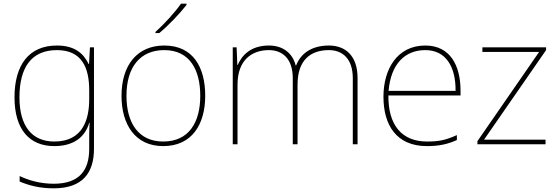

<svg xmlns="http://www.w3.org/2000/svg" viewBox="-20 -786 3036 1046"><path d="M290 -538C136 -538 59 -430 59 -256C59 -81 140 10 276 10C375 10 442 -34 466 -117H468C466 -78 466 -56 466 -17V25C466 140 414 215 273 215C198 215 135 196 87 173V203C135 223 192 240 273 240C433 240 492 152 492 25V-528H470L465 -437H463C435 -495 387 -538 290 -538ZM290 -513C425 -513 466 -419 466 -294V-246C466 -136 432 -15 276 -15C154 -15 86 -99 86 -256C86 -417 150 -513 290 -513Z M996 -759V-766H966C937 -723 872 -652 827 -612V-606H848C901 -650 961 -714 996 -759ZM1098 -264C1098 -417 1034 -538 875 -538C728 -538 642 -432 642 -264C642 -107 717 10 869 10C1026 10 1098 -109 1098 -264ZM669 -264C669 -420 743 -513 875 -513C1016 -513 1071 -402 1071 -264C1071 -119 1009 -15 869 -15C734 -15 669 -117 669 -264Z M1772 -538C1677 -538 1618 -494 1593 -429H1591C1573 -500 1518 -538 1445 -538C1343 -538 1296 -481 1275 -432H1273L1269 -528H1248V0H1274V-325C1274 -459 1352 -513 1445 -513C1518 -513 1575 -467 1575 -360V0H1601V-325C1601 -459 1672 -513 1772 -513C1845 -513 1902 -467 1902 -360V0H1928V-361C1928 -482 1862 -538 1772 -538Z M2297 -538C2143 -538 2069 -408 2069 -259C2069 -104 2140 10 2306 10C2370 10 2418 0 2469 -23V-50C2407 -22 2370 -15 2306 -15C2169 -15 2094 -105 2096 -266H2489V-291C2489 -430 2432 -538 2297 -538ZM2297 -513C2409 -513 2463 -423 2462 -291H2097C2109 -436 2185 -513 2297 -513Z M2952 0V-25H2617L2955 -513V-528H2608V-503H2917L2581 -17V0Z"/></svg>

Font: Noto Kufi Arabic Thin
Style: Regular
Weight: 100
Designer: Monotype Design Team, David Williams, Khaled Hosny
Foundry: Google LLC
Version: Version 2.109